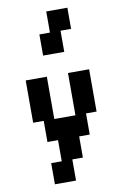

<svg xmlns="http://www.w3.org/2000/svg" viewBox="-106 -1059 712 1118"><g transform="rotate(-10 250.0 -500.0)"><path d="M312.5 -625H437.5V-375H375V-250H312.5V-125H250V0H125V-125H187.5V-250H125V-375H62.5V-625H187.5V-375H312.5ZM187.5 -875H250V-1000H375V-875H312.5V-750H187.5Z"/></g></svg>

Font: Amiga Topaz Unicode Rus
Style: Regular
Weight: 400
Designer: dMG of Trueschool and Divine Stylers
Foundry: dMG of Trueschool and Divine Stylers
Version: Version 1.1